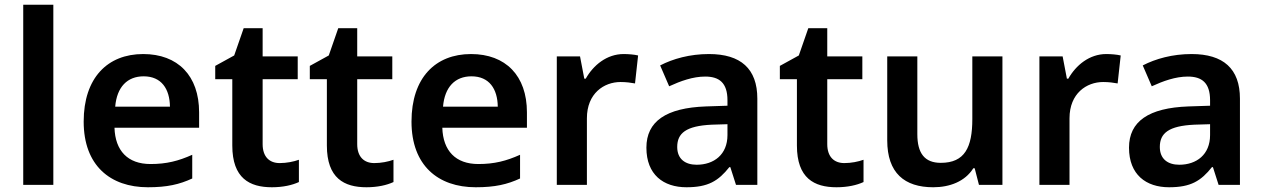

<svg xmlns="http://www.w3.org/2000/svg" viewBox="-20 -780 5326 810"><path d="M205 0V-760H78V0Z M584 -552C434 -552 333 -452 333 -267C333 -82 445 10 604 10C685 10 737 -2 791 -27V-127C733 -101 683 -88 615 -88C519 -88 466 -144 463 -241H820V-306C820 -461 730 -552 584 -552ZM586 -458C661 -458 696 -405 697 -330H466C473 -413 517 -458 586 -458Z M1160 -92C1117 -92 1088 -118 1088 -172V-446H1236V-542H1088V-661H1008L968 -546L888 -502V-446H960V-166C960 -28 1033 10 1127 10C1174 10 1213 1 1241 -12V-106C1219 -98 1189 -92 1160 -92Z M1559 -92C1516 -92 1487 -118 1487 -172V-446H1635V-542H1487V-661H1407L1367 -546L1287 -502V-446H1359V-166C1359 -28 1432 10 1526 10C1573 10 1612 1 1640 -12V-106C1618 -98 1588 -92 1559 -92Z M1967 -552C1817 -552 1716 -452 1716 -267C1716 -82 1828 10 1987 10C2068 10 2120 -2 2174 -27V-127C2116 -101 2066 -88 1998 -88C1902 -88 1849 -144 1846 -241H2203V-306C2203 -461 2113 -552 1967 -552ZM1969 -458C2044 -458 2079 -405 2080 -330H1849C1856 -413 1900 -458 1969 -458Z M2611 -552C2540 -552 2483 -505 2451 -448H2445L2427 -542H2329V0H2456V-281C2456 -386 2528 -434 2598 -434C2622 -434 2643 -431 2659 -428L2672 -546C2656 -550 2631 -552 2611 -552Z M2971 -552C2890 -552 2819 -532 2765 -504L2803 -416C2851 -438 2903 -457 2955 -457C3014 -457 3049 -431 3049 -357V-334L2958 -331C2790 -325 2707 -268 2707 -157C2707 -43 2779 10 2876 10C2967 10 3010 -16 3057 -75H3061L3085 0H3175V-364C3175 -490 3105 -552 2971 -552ZM2983 -254 3049 -256V-210C3049 -128 2992 -85 2919 -85C2871 -85 2837 -109 2837 -160C2837 -218 2874 -249 2983 -254Z M3542 -92C3499 -92 3470 -118 3470 -172V-446H3618V-542H3470V-661H3390L3350 -546L3270 -502V-446H3342V-166C3342 -28 3415 10 3509 10C3556 10 3595 1 3623 -12V-106C3601 -98 3571 -92 3542 -92Z M4209 -542H4082V-278C4082 -158 4050 -93 3949 -93C3881 -93 3850 -133 3850 -214V-542H3723V-188C3723 -50 3796 10 3917 10C3986 10 4051 -14 4086 -70H4092L4110 0H4209Z M4647 -552C4576 -552 4519 -505 4487 -448H4481L4463 -542H4365V0H4492V-281C4492 -386 4564 -434 4634 -434C4658 -434 4679 -431 4695 -428L4708 -546C4692 -550 4667 -552 4647 -552Z M5007 -552C4926 -552 4855 -532 4801 -504L4839 -416C4887 -438 4939 -457 4991 -457C5050 -457 5085 -431 5085 -357V-334L4994 -331C4826 -325 4743 -268 4743 -157C4743 -43 4815 10 4912 10C5003 10 5046 -16 5093 -75H5097L5121 0H5211V-364C5211 -490 5141 -552 5007 -552ZM5019 -254 5085 -256V-210C5085 -128 5028 -85 4955 -85C4907 -85 4873 -109 4873 -160C4873 -218 4910 -249 5019 -254Z"/></svg>

Font: Noto Sans Georgian SemiBold
Style: Regular
Weight: 600
Designer: Monotype Design Team, Akaki Razmadze
Foundry: Google LLC
Version: Version 2.005